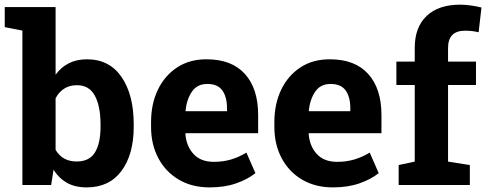

<svg xmlns="http://www.w3.org/2000/svg" viewBox="-31 -792 2081 822"><path d="M340.3 10.3Q291 10.3 256.3 -9Q221.7 -28.3 198.2 -64.9L188 0H64.9V-661.1L-10.7 -675.8V-761.7H207V-472.2Q230 -503.9 263.4 -521Q296.9 -538.1 341.3 -538.1Q437.5 -538.1 489.5 -462.2Q541.5 -386.2 541.5 -259.8V-249.5Q541.5 -131.3 489.3 -60.5Q437 10.3 340.3 10.3ZM296.9 -100.6Q351.6 -100.6 375.5 -139.4Q399.4 -178.2 399.4 -249.5V-259.8Q399.4 -336.9 375.2 -382.1Q351.1 -427.2 298.3 -427.2Q266.1 -427.2 243.2 -412.1Q220.2 -397 207 -371.1V-150.4Q236.8 -100.6 296.9 -100.6Z M866.7 10.3Q790.5 10.3 734.1 -23.2Q677.7 -56.6 646.7 -115.2Q615.7 -173.8 615.7 -249V-268.6Q615.7 -347.2 645 -408Q674.3 -468.8 727.8 -503.7Q781.2 -538.6 854 -538.1Q960.9 -538.1 1017.6 -475.3Q1074.2 -412.6 1074.2 -299.3V-221.7H763.7L762.7 -218.8Q766.6 -166.5 797.4 -132.8Q828.1 -99.1 884.8 -99.1Q923.8 -99.1 957.8 -109.1Q991.7 -119.1 1023.9 -138.7L1062.5 -50.8Q1029.8 -24.4 980.2 -7.1Q930.7 10.3 866.7 10.3ZM764.6 -315.9H940.9V-328.6Q940.9 -376.5 921.1 -404.5Q901.4 -432.6 856.4 -432.6Q813.5 -432.6 791 -400.1Q768.6 -367.7 763.2 -318.4Z M1394.5 10.3Q1318.4 10.3 1262 -23.2Q1205.6 -56.6 1174.6 -115.2Q1143.6 -173.8 1143.6 -249V-268.6Q1143.6 -347.2 1172.9 -408Q1202.1 -468.8 1255.6 -503.7Q1309.1 -538.6 1381.8 -538.1Q1488.8 -538.1 1545.4 -475.3Q1602.1 -412.6 1602.1 -299.3V-221.7H1291.5L1290.5 -218.8Q1294.4 -166.5 1325.2 -132.8Q1356 -99.1 1412.6 -99.1Q1451.7 -99.1 1485.6 -109.1Q1519.5 -119.1 1551.8 -138.7L1590.3 -50.8Q1557.6 -24.4 1508.1 -7.1Q1458.5 10.3 1394.5 10.3ZM1292.5 -315.9H1468.8V-328.6Q1468.8 -376.5 1449 -404.5Q1429.2 -432.6 1384.3 -432.6Q1341.3 -432.6 1318.8 -400.1Q1296.4 -367.7 1291 -318.4Z M1675.8 0V-85.4L1744.6 -100.1V-428.2H1666V-528.3H1744.6V-586.9Q1744.6 -675.8 1795.7 -723.9Q1846.7 -772 1938.5 -772Q1961.4 -772 1986.8 -768.3Q2012.2 -764.6 2030.3 -759.8L2018.1 -653.8Q1991.7 -660.6 1960.4 -660.6Q1887.2 -660.6 1887.2 -586.9V-528.3H2006.8V-428.2H1887.2V-100.1L1980.5 -85.4V0Z"/></svg>

Font: Roboto Slab
Style: Bold
Weight: 700
Designer: Google
Version: Version 2.000; ttfautohint (v1.8.1.43-b0c9)